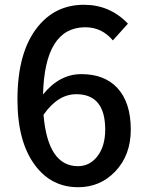

<svg xmlns="http://www.w3.org/2000/svg" viewBox="-20 -770 610 803"><path d="M387 -116Q420 -158 420 -228Q420 -376 299 -376Q222 -376 162 -290Q180 -75 306 -75Q355 -75 387 -116ZM452 -601Q406 -656 337 -656Q167 -656 160 -375Q229 -460 320 -460Q416 -460 470 -403Q527 -342 527 -228Q527 -121 462 -53Q399 13 307 13Q196 13 128 -77Q53 -175 53 -354Q53 -553 138 -658Q212 -750 331 -750Q440 -750 515 -671Z"/></svg>

Font: `nÑOSM
Style: Regular
Weight: 500
Designer: Ryoko NISHIZUKA ¬âXZm¬º[P (kana & ideographs); Paul D. Hunt (Latin, Greek & Cyrillic); Wenlong ZHANG _ e¬á¬ü¬ô (bopomof
Foundry: Adobe Systems Incorporated
Version: Version 1.00 June 24, 2014, initial release